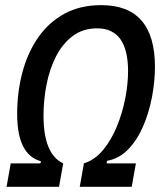

<svg xmlns="http://www.w3.org/2000/svg" viewBox="-20 -723 626 743"><path d="M5.4 0 21.5 -90.8H136.7L138.2 -99.1Q46.4 -123.5 46.4 -282.2Q46.4 -367.2 66.7 -443.1Q86.9 -519 127.4 -577.6Q168 -636.2 229 -669.7Q290 -703.1 371.6 -703.1Q579.6 -703.1 579.6 -464.4Q579.6 -409.2 568.4 -348.9Q557.1 -288.6 534.2 -235.1Q511.2 -181.6 476.3 -145.3Q441.4 -108.9 394 -100.6L392.6 -90.8H505.9L489.7 0H288.6L304.7 -90.8Q346.7 -104 378.7 -142.3Q410.6 -180.7 432.1 -233.2Q453.6 -285.6 464.6 -341.8Q475.6 -397.9 475.6 -446.8Q475.6 -613.3 356 -613.3Q300.8 -613.3 261.5 -583.7Q222.2 -554.2 197 -505.1Q171.9 -456.1 160.2 -396.2Q148.4 -336.4 148.4 -275.4Q148.4 -126 224.6 -90.8L208.5 0Z"/></svg>

Font: Cascadia Mono
Style: Italic
Weight: 400
Italic angle: -10°
Monospace: yes
Designer: Aaron Bell
Foundry: Saja Typeworks
Version: Version 2404.023; ttfautohint (v1.8.4)